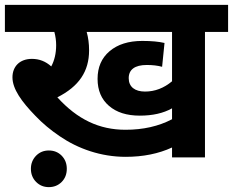

<svg xmlns="http://www.w3.org/2000/svg" viewBox="-20 -642 950 783"><path d="M681.6 0H815.9V-511.7H910.2V-622.1H0V-511.7H201.7C206.5 -493.7 209 -476.1 209 -458C209 -424.3 202.1 -395.5 189 -371.1C166.5 -391.6 140.1 -401.9 110.4 -401.9C59.6 -401.9 30.8 -370.1 30.8 -326.7C30.8 -279.3 67.9 -227.5 125 -168.9C153.3 -139.2 186 -111.8 223.6 -86.4C298.3 -35.2 392.1 -2.4 492.2 -2.4C563.5 -2.4 626.5 -15.1 681.6 -40.5ZM681.6 -511.7V-310.5C648.4 -282.7 611.8 -268.6 571.3 -268.6C530.3 -268.6 504.9 -287.6 504.9 -323.2C504.9 -357.9 529.3 -377 578.6 -377C602.5 -377 623.5 -374.5 641.1 -369.6L650.9 -466.8C627.9 -472.2 598.1 -475.1 560.5 -475.1C503.9 -475.1 459.5 -460.9 426.8 -433.1C394 -405.3 377.9 -367.7 377.9 -320.3C377.9 -273.4 393.6 -236.8 424.3 -210.4C455.1 -183.6 497.1 -170.4 550.3 -170.4C602.1 -170.4 646 -180.2 681.6 -200.2V-155.8C627 -127 563.5 -112.8 491.7 -112.8C384.8 -112.8 295.9 -154.8 213.9 -245.1C302.2 -289.6 343.3 -351.1 343.3 -436.5C343.3 -464.4 339.8 -489.3 333.5 -511.7ZM179.2 -28.3C158.7 -28.3 141.6 -21.5 127.4 -7.3C113.3 7.3 106 24.9 106 46.4C106 67.9 113.3 85.9 127.4 100.1C141.6 114.3 158.7 121.1 179.2 121.1C199.7 121.1 217.3 114.3 231.4 100.1C245.6 85.9 252.4 67.9 252.4 46.4C252.4 24.9 245.6 7.3 231.4 -7.3C217.3 -21.5 199.7 -28.3 179.2 -28.3Z"/></svg>

Font: Noto Reveo Sans
Style: Bold
Weight: 700
Designer: Monotype Design team
Foundry: Monotype Imaging Inc.
Version: Version 1.04